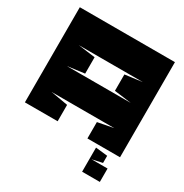

<svg xmlns="http://www.w3.org/2000/svg" viewBox="-186 -786 1072 1117"><g transform="rotate(30 350.0 -228.0)"><path d="M135 -445H565L450 -430V-320L565 -305H135L250 -320V-430ZM30 -639V0H250V-110L135 -130H555L450 -110V0H669V-639ZM600 30V78L531 93H639V183H520V21Z"/></g></svg>

Font: Banana Brick
Style: Regular
Weight: 400
Designer: artmaker
Foundry: artmaker
Version: Version 4.000 2011 initial release